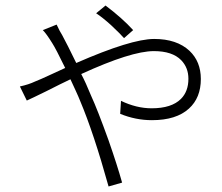

<svg xmlns="http://www.w3.org/2000/svg" viewBox="-20 -627 802 695"><path d="M373 48Q319 -146 270 -262Q265 -275 253 -301Q241 -327 235 -340Q203 -325 148 -297Q95 -271 77 -263L52 -314Q84 -321 107 -332Q123 -338 166 -358Q198 -373 216 -381Q182 -451 169 -471Q148 -505 135 -518L185 -538Q197 -512 205 -500Q223 -467 256 -399Q455 -486 538 -486Q620 -486 666 -443Q707 -404 707 -341Q707 -273 664 -234Q618 -192 530 -192Q471 -192 415 -215L418 -262Q474 -235 529 -235Q601 -235 635 -269Q662 -296 662 -342Q662 -382 636 -409Q604 -442 537 -442Q455 -442 274 -359Q290 -329 310 -280Q333 -230 373 -119Q374 -117 374 -116Q404 -30 422 34ZM429 -489Q416 -504 382 -536Q351 -564 328 -579L362 -607Q423 -561 462 -518Z"/></svg>

Font: GenSekiGothic TW L
Style: Regular
Weight: 300
Version: Version 1.501;PS 1;hotconv 16.6.51;makeotf.lib2.5.65220